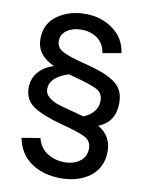

<svg xmlns="http://www.w3.org/2000/svg" viewBox="-89 -723 710 936"><g transform="rotate(10 265.5 -255.0)"><path d="M413 -134Q480 -95 480 -19Q480 61 423 105.5Q366 150 276 150Q192 150 131.5 109.5Q71 69 55 -11L146 -26Q158 22 196.5 46Q235 70 281 70Q326 70 357 47.5Q388 25 388 -16Q388 -53 357.5 -69.5Q327 -86 236 -110Q138 -136 92.5 -167.5Q47 -199 47 -257Q47 -304 75.5 -336.5Q104 -369 150 -383Q62 -422 62 -502Q62 -578 120 -619Q178 -660 257 -660Q337 -660 395.5 -617Q454 -574 463 -502L372 -486Q364 -534 330.5 -557.5Q297 -581 252 -581Q210 -581 181 -561Q152 -541 152 -508Q152 -475 182.5 -458.5Q213 -442 282 -424Q298 -420 306 -418Q355 -405 385.5 -393.5Q416 -382 443 -364Q470 -346 482.5 -321Q495 -296 495 -261Q495 -165 413 -134ZM137 -268Q137 -244 156 -228Q175 -212 199 -203.5Q223 -195 271 -183Q284 -180 291 -178L333 -166Q363 -177 383 -200Q403 -223 403 -256Q403 -293 372.5 -309.5Q342 -326 251 -350L229 -356Q137 -326 137 -268Z"/></g></svg>

Font: Manrope Medium
Style: Medium
Weight: 500
Designer: Mikhail Sharanda
Foundry: Mikhail Sharanda
Version: Version 4.000;hotconv 1.0.109;makeotfexe 2.5.65596